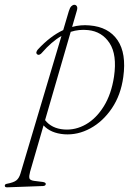

<svg xmlns="http://www.w3.org/2000/svg" viewBox="-68 -566 595 820"><path d="M110.5 -340Q107 -335.5 101.5 -333Q96 -330.5 91.5 -333.5Q86 -337.5 87.5 -343.5Q89 -349.5 94 -355Q147 -412 202 -437.5L226 -518.5Q230.5 -533.5 236.8 -539.5Q243 -545.5 249.5 -545.5Q256.5 -545.5 260.2 -539.2Q264 -533 260 -520L240 -451Q276.5 -461 314.5 -457.5Q395.5 -451 434 -394.5Q472.5 -338 458.5 -237Q448 -160 409.8 -103.5Q371.5 -47 317.8 -17.8Q264 11.5 206.5 7.5Q148.5 3 118 -30.5L60.5 167.5Q55.5 186 57.5 195Q59.5 204 78 206.5L114 211Q127.5 213 127.5 219.5Q127.5 227.5 116 228.5L-37 234Q-47.5 234.5 -47.5 227Q-47.5 220.5 -39 219Q-9.5 213.5 2 204.2Q13.5 195 19.5 175L194.5 -412.5Q152.5 -388.5 110.5 -340ZM206 -13Q254.5 -9.5 298.8 -34.8Q343 -60 375.2 -111.8Q407.5 -163.5 419 -239Q432.5 -332 400 -381.8Q367.5 -431.5 308 -437.5Q269.5 -441.5 234 -430L124.5 -53Q152.5 -17 206 -13Z"/></svg>

Font: Fraunces 9pt S000 Thin
Style: Italic
Weight: 100
Italic angle: -16°
Version: Version 1.000; ttfautohint (v1.8.3)